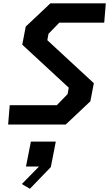

<svg xmlns="http://www.w3.org/2000/svg" viewBox="-20 -750 660 1156"><path d="M29 0H375.5L524 -140L545 -249L265 -508L272 -546.5L337 -613.5H607.5L617 -730H283.5L135 -590L114 -481L394 -222L387 -183.5L322 -116.5H38.5ZM111.5 358 160 386.5 286 256 316 102.5H166L136.5 252.5H215Z"/></svg>

Font: Monaspace Krypton SemiBold
Style: Italic
Weight: 600
Italic angle: -11°
Designer: Riley Cran & the Lettermatic Team
Foundry: Lettermatic
Version: Version 1.101 (Monaspace Krypton)